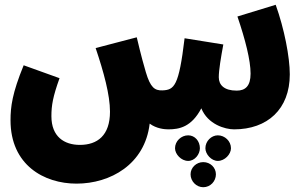

<svg xmlns="http://www.w3.org/2000/svg" viewBox="-20 -536 1282 803"><path d="M300 232C441 232 586 152 606 -19C634 2 668 5 684 5C730 5 781 -5 822 -83C849 -16 921 5 959 5C1098 5 1192 -79 1192 -225C1192 -297 1169 -416 1133 -516L973 -467C1006 -370 1028 -284 1028 -228C1028 -176 1006 -157 970 -157C917 -157 895 -181 895 -213C895 -243 904 -296 914 -350L752 -376C728 -175 709 -160 659 -158C627 -157 609 -170 590 -234C584 -254 570 -303 552 -380L380 -335C414 -234 440 -139 440 -69C440 31 387 70 314 70C249 70 195 36 195 -50C195 -95 201 -131 229 -209L79 -263C31 -146 24 -89 24 -33C24 154 164 232 300 232ZM891 30C864 30 839 54 839 84C839 109 864 137 891 137C920 137 946 109 946 84C946 54 920 30 891 30ZM767 30C738 30 712 54 712 84C712 109 738 137 767 137C795 137 816 109 816 84C816 54 795 30 767 30ZM830 142C801 142 777 165 777 193C777 222 801 247 830 247C860 247 883 222 883 193C883 165 860 142 830 142Z"/></svg>

Font: Noto Sans Arabic UI XCn Bk
Style: Regular
Weight: 900
Width: 2
Designer: Monotype Design Team, Nadine Chahine and Nizar Qandah
Foundry: Monotype Imaging Inc.
Version: Version 2.010